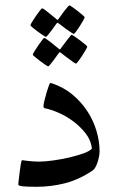

<svg xmlns="http://www.w3.org/2000/svg" viewBox="-20 -698 440 723"><path d="M355 -128.4Q355 -119.6 352.8 -108.4Q350.6 -97.2 347.2 -86.7Q343.8 -76.2 338.9 -67.6Q334 -59.1 328.6 -55.7Q276.4 -21 224.1 -7.8Q171.9 5.4 117.2 5.4Q84.5 5.4 66.7 3.7Q48.8 2 48.8 -3.9Q48.8 -5.9 50.5 -20.3Q52.2 -34.7 54.2 -51.3Q56.2 -67.9 58.6 -81.3Q61 -94.7 63 -94.7Q64.5 -94.7 71.3 -93.8Q78.1 -92.8 87.4 -91.8Q96.7 -90.8 106.9 -90.1Q117.2 -89.4 125.5 -89.4Q148.9 -89.4 180.4 -93.8Q211.9 -98.1 241.9 -105.2Q272 -112.3 295.4 -120.8Q318.8 -129.4 326.2 -138.7Q322.8 -169.4 302.5 -195.6Q282.2 -221.7 255.1 -241.7Q228 -261.7 198.7 -274.2Q169.4 -286.6 147.5 -290.5Q145.5 -292 144.5 -294.2Q143.6 -296.4 143.6 -298.3Q143.6 -303.7 147 -317.9Q150.4 -332 154.8 -347.2Q159.2 -362.3 163.3 -373.8Q167.5 -385.3 168.9 -385.3Q171.4 -385.3 175.3 -384.3Q219.7 -369.6 253.2 -341.6Q286.6 -313.5 309.3 -278.6Q332 -243.7 343.5 -204.3Q355 -165 355 -128.4ZM298.8 -633.3Q298.8 -630.9 293.2 -620.8Q287.6 -610.8 280.5 -599.6Q273.4 -588.4 266.6 -579.3Q259.8 -570.3 257.3 -570.3Q255.9 -570.3 247.1 -576.4Q238.3 -582.5 228 -589.4Q216.3 -597.7 201.7 -609.4Q198.2 -611.8 196.3 -612.3Q194.8 -612.3 192.9 -609.4Q182.6 -595.2 174.8 -584.5Q167.5 -574.7 161.1 -566.9Q154.8 -559.1 152.8 -559.1Q151.4 -559.1 142.1 -565.2Q132.8 -571.3 122.1 -579.1Q111.3 -586.9 103 -594Q94.7 -601.1 94.7 -603Q94.7 -605.5 100.8 -615.5Q106.9 -625.5 114.7 -637Q122.6 -648.4 129.6 -657.5Q136.7 -666.5 138.7 -666.5Q142.1 -666.5 150.4 -659.9Q158.7 -653.3 167.5 -646.5Q178.2 -638.2 191.4 -627Q195.3 -623 196.3 -623Q198.2 -623 201.7 -628.4Q211.4 -642.1 219.2 -652.8Q226.6 -661.6 232.9 -669.7Q239.3 -677.7 241.2 -677.7Q243.2 -677.7 252.4 -671.4Q261.7 -665 272 -657Q282.2 -648.9 290.5 -641.8Q298.8 -634.8 298.8 -633.3ZM308.6 -522.5Q308.6 -520 302.7 -509.8Q296.9 -499.5 289.3 -488Q281.7 -476.6 274.9 -467.5Q268.1 -458.5 266.1 -458.5Q264.2 -458.5 255.1 -464.8Q246.1 -471.2 236.3 -478.5Q224.6 -486.8 210.4 -498.5Q207 -501 205.6 -501.5Q204.1 -501.5 201.7 -498.5Q191.4 -484.4 183.6 -473.6Q176.3 -463.9 169.9 -456.1Q163.6 -448.2 161.6 -448.2Q159.7 -448.2 150.4 -454.3Q141.1 -460.4 130.9 -468.3Q120.6 -476.1 112.1 -483.2Q103.5 -490.2 103.5 -492.2Q103.5 -494.6 109.6 -504.6Q115.7 -514.6 123.5 -526.1Q131.3 -537.6 138.2 -546.4Q145 -555.2 146 -555.2Q149.4 -555.2 157.7 -548.8Q166 -542.5 175.3 -535.6Q186 -527.3 199.2 -516.1Q203.6 -512.2 205.6 -512.2Q207.5 -512.2 210.4 -517.6L228.5 -542Q235.8 -550.8 241.9 -558.8Q248 -566.9 249.5 -566.9Q252 -566.9 261.2 -560.5Q270.5 -554.2 281.2 -546.1Q292 -538.1 300.3 -531Q308.6 -523.9 308.6 -522.5Z"/></svg>

Font: Accordance
Style: Regular
Weight: 400
Version: Version 1.1 (build May 11, 2018) Miklal Software Solutions, 